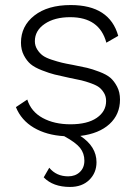

<svg xmlns="http://www.w3.org/2000/svg" viewBox="-20 -530 544 760"><path d="M43 -106 88 -136Q103 -88 149 -63Q195 -38 259 -38Q326 -38 363 -63.5Q400 -89 400 -130Q400 -148 392 -161.5Q384 -175 373.5 -183.5Q363 -192 341 -200Q319 -208 302 -212Q285 -216 254 -222Q217 -230 196.5 -235Q176 -240 146.5 -251.5Q117 -263 101.5 -276Q86 -289 74.5 -311Q63 -333 63 -361Q63 -427 116 -468.5Q169 -510 260 -510Q414 -510 448 -388L401 -361Q374 -462 258 -462Q196 -462 157 -435.5Q118 -409 118 -367Q118 -349 127.5 -334Q137 -319 149.5 -310Q162 -301 185 -293.5Q208 -286 224.5 -282Q241 -278 269 -273Q305 -266 324.5 -261.5Q344 -257 373 -246Q402 -235 417 -222Q432 -209 443.5 -187Q455 -165 455 -136Q455 -77 413.5 -39Q372 -1 298 8Q362 50 362 112Q362 154 333.5 182Q305 210 257 210Q190 210 153 172L175 134Q203 168 250 168Q278 168 296 151Q314 134 314 106Q314 77 297 55.5Q280 34 234 9Q164 5 114 -24.5Q64 -54 43 -106Z"/></svg>

Font: Human Sans Light
Style: Regular
Weight: 300
Designer: Tim Radville
Foundry: Continuum
Version: Version 1.000;FEAKit 1.0